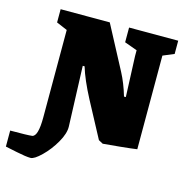

<svg xmlns="http://www.w3.org/2000/svg" viewBox="-186 -719 970 1008"><g transform="rotate(15 299.0 -214.5)"><path d="M-71 159V72Q24 72 47 69Q79 65 79 -40V-515L20 -540V-612H287L412 -376Q440 -323 460 -255H470L461 -476V-507L392 -532V-612H659V-540L599 -515V-6Q573 -2 508 4.5Q443 11 416 13L392 0L289 -193Q239 -288 219 -355H209L221 -28Q222 10 193.5 59.5Q165 109 127 146Q89 183 69 183Q44 183 -8.5 172Q-61 161 -71 159Z"/></g></svg>

Font: Grenze Black
Style: Regular
Weight: 900
Designer: Renata Polastri
Foundry: Omnibus-Type
Version: Version 1.002; ttfautohint (v1.8)